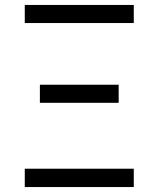

<svg xmlns="http://www.w3.org/2000/svg" viewBox="-20 -755 640 775"><path d="M80 -662V-735H520V-662ZM141 -340V-413H459V-340ZM80 0V-74H520V0Z"/></svg>

Font: Iosevka Custom Extended
Style: Regular
Weight: 400
Width: 7
Monospace: yes
Designer: Belleve Invis
Foundry: Belleve Invis
Version: Version 11.2.4; ttfautohint (v1.8.4)